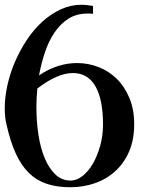

<svg xmlns="http://www.w3.org/2000/svg" viewBox="-20 -796 611 807"><path d="M544 -274Q544 -209 523 -160Q502 -111 465 -77Q428 -43 379 -26Q330 -9 275 -9Q219 -9 176 -23.5Q133 -38 101 -69.5Q69 -101 46 -151.5Q23 -202 7 -274Q0 -303 0 -341Q0 -387 11 -437Q22 -487 42.5 -535Q63 -583 92 -627Q121 -671 157 -704Q193 -737 235 -756.5Q277 -776 323 -776Q343 -776 371 -771V-738Q365 -739 359.5 -739Q354 -739 348 -739Q301 -739 267 -717Q233 -695 208.5 -658.5Q184 -622 168.5 -575Q153 -528 144 -479Q182 -505 222.5 -518Q263 -531 304 -531Q351 -531 394.5 -514Q438 -497 471 -464.5Q504 -432 524 -384Q544 -336 544 -274ZM137 -424Q135 -404 134 -385Q133 -366 133 -347Q133 -286 141.5 -230Q150 -174 168 -131Q186 -88 213 -62.5Q240 -37 277 -37Q302 -37 326.5 -56Q351 -75 370 -107.5Q389 -140 401 -183Q413 -226 413 -273Q413 -378 381 -433.5Q349 -489 286 -489Q222 -489 137 -424Z"/></svg>

Font: CatShop
Style: Regular
Weight: 400
Designer: Peter Wiegel
Foundry: Peter Wiegel
Version: Version 1.000 2009 initial release